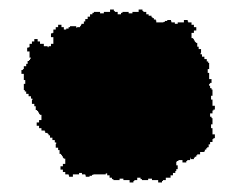

<svg xmlns="http://www.w3.org/2000/svg" viewBox="-20 -401 496 403"><path d="M25 -246H30V-233H33V-225H30V-212H32V-209H35V-204H40V-199H45V-194H48V-191H47V-183H52V-178H55V-170H58V-168H60V-165H62V-162H63V-161H64V-160H67V-149H62V-144H57V-137H62V-132H67V-127H74V-125H75V-122H80V-120H82V-117H85V-112H90V-107H95V-102H98V-99H97V-91H102V-86H105V-78H108V-76H110V-73H112V-70H113V-69H114V-68H117V-57H112V-52H107V-45H112V-40H117V-35H124V-33H125V-30H133V-35H146V-38H152V-35H159V-33H160V-30H168V-32H173V-34H176V-35H202V-37H205V-33H210V-28H215V-25H218V-23H231V-26H239V-23H252V-18H260V-21H262V-23H268V-28H275V-25H278V-23H291V-26H299V-23H312V-18H320V-21H322V-23H328V-28H338V-33H343V-38H348V-42H350V-46H353V-54H350V-59V-61H351V-63H354V-64H355V-65H363V-60H371V-63H373V-65H379V-70H380V-67H387V-70H389V-72H392V-75H394V-77H400V-82H408V-83H410V-87H413V-90H415V-92H418V-98H421V-103H426V-109H428V-111H431V-119H426V-132H423V-140H426V-153H424V-156H421V-163H426V-169H428V-171H431V-179H426V-192H423V-200H426V-213H424V-216H421V-221H419V-225H421V-227H424V-235H419V-248H416V-256H419V-269H417V-272H414V-277H409V-282H404V-287H401V-290H402V-298H397V-303H394V-311H391V-313H389V-316H387V-319H386V-320H385V-321H382V-332H387V-337H392V-344H387V-349H382V-354H375V-356H374V-359H366V-354H353V-351H347V-354H340V-356H339V-359H331V-357H326V-355H323V-354H308V-358H307V-360H303V-363H300V-365H298V-368H292V-371H287V-376H281V-378H279V-381H271V-376H258V-373H250V-376H237V-374H234V-371H227V-376H221V-378H219V-381H211V-376H198V-373H190V-376H177V-374H174V-371H169V-366H164V-361H159V-356H156V-351H151V-349H150V-347H149V-346H148V-344H142V-343H140V-346H127V-344H124V-341H119V-339H114V-344H109V-349H102V-344H97V-339H92V-332H90V-331H87V-323H92V-309H87V-304H82V-302H80V-304H72V-309H64V-314H59V-319H52V-314H47V-309H42V-302H40V-301H37V-293H42V-280H45V-278H43V-275H41V-273H38V-267H35V-262H30V-256H28V-254H25Z"/></svg>

Font: Camosport
Style: Regular
Weight: 400
Version: Version 001.000